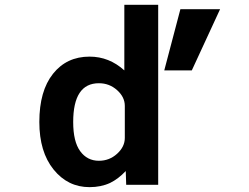

<svg xmlns="http://www.w3.org/2000/svg" viewBox="-20 -771 1040 803"><path d="M144.5 -260.7Q144.5 -390.6 201.7 -462.4Q258.8 -534.2 354.5 -534.2Q436.5 -534.2 500 -476.6V-751H641.6V2H507.8L505.9 -55.7Q474.6 -22.5 440.4 -5.9Q402.3 11.7 354.5 11.7Q263.7 11.7 204.1 -62Q144.5 -135.7 144.5 -260.7ZM782.2 -476.6H667L734.4 -732.4H900.4ZM502 -328.1Q502 -365.2 469.7 -394Q437.5 -422.9 393.6 -422.9Q286.1 -422.9 286.1 -260.7Q286.1 -178.7 315.4 -138.7Q344.7 -98.6 393.6 -98.6Q437.5 -98.6 469.7 -127.9Q502 -157.2 502 -194.3Z"/></svg>

Font: GenEi Gothic M Regular
Style: Bold
Weight: 700
Designer: o_tamon (Modified); [Source Han Sans]
Ryoko NISHIZUKA  (kana & ideographs); Paul D. Hunt (Latin, Greek & Cyrillic); Wenl
Version: Version 1.1a;Original Version 1.004